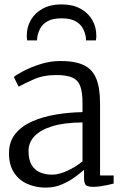

<svg xmlns="http://www.w3.org/2000/svg" viewBox="-20 -844 561 875"><path d="M188 11Q143.5 11 105.5 -5.5Q67.5 -22 44.2 -56.8Q21 -91.5 21 -146Q21 -198.5 49.8 -234Q78.5 -269.5 126.8 -290.8Q175 -312 234.5 -322Q294 -332 356 -333V-375Q356 -424.5 345.5 -452Q335 -479.5 309 -490.8Q283 -502 236 -502Q177.5 -502 133.2 -482.2Q89 -462.5 65 -449L43 -493Q52 -501.5 84.5 -519Q117 -536.5 162.5 -551.2Q208 -566 256 -566Q322.5 -566 362 -547Q401.5 -528 418.8 -485.5Q436 -443 436 -373V-44.5H498V-7.5Q487 -4.5 471 -1Q455 2.5 437.5 5Q420 7.5 405 7.5Q383.5 7.5 373.2 1Q363 -5.5 363 -34.5V-70Q350.5 -59 325.2 -39.8Q300 -20.5 265 -4.8Q230 11 188 11ZM218 -48Q248 -48 287 -65.8Q326 -83.5 356 -109V-286Q273 -285.5 218.5 -268.8Q164 -252 137 -223Q110 -194 110 -156Q110 -116 124.2 -92.2Q138.5 -68.5 163 -58.2Q187.5 -48 218 -48ZM260.5 -824Q310.5 -824 346 -804.8Q381.5 -785.5 400.2 -753.2Q419 -721 419 -681Q419 -676.5 418.5 -671Q418 -665.5 417 -660H372Q372 -662.5 372 -666.5Q372 -670.5 371 -675.5Q368 -694.5 357.8 -714.2Q347.5 -734 324.5 -747.2Q301.5 -760.5 260.5 -760.5Q219.5 -760.5 196.5 -747.2Q173.5 -734 163.2 -714.2Q153 -694.5 150 -675.5Q149.5 -670.5 149.2 -666.5Q149 -662.5 149 -660H104Q103 -665.5 102.5 -671Q102 -676.5 102 -681Q102 -721 120.8 -753.2Q139.5 -785.5 175 -804.8Q210.5 -824 260.5 -824Z"/></svg>

Font: Merriweather Light
Style: Regular
Weight: 300
Version: Version 2.100